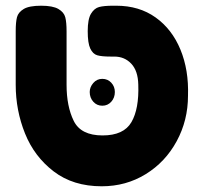

<svg xmlns="http://www.w3.org/2000/svg" viewBox="-20 -640 713 672"><path d="M35 0ZM35 -343V-531Q35 -563 39.5 -580Q44 -597 63 -608.5Q82 -620 124 -620Q165 -620 184.5 -608.5Q204 -597 208.5 -579.5Q213 -562 213 -530V-343Q213 -268 238 -217Q263 -166 339 -166Q413 -166 440 -212.5Q467 -259 464 -344Q463 -392 439.5 -417Q416 -442 380 -442H367Q336 -442 320.5 -446.5Q305 -451 296 -470Q287 -489 287 -531Q287 -573 298.5 -592Q310 -611 327 -615.5Q344 -620 376 -620H387Q467 -620 524.5 -579Q582 -538 611.5 -466.5Q641 -395 638 -305Q638 -219 598.5 -146Q559 -73 490 -30.5Q421 12 336 12Q236 12 168 -40Q100 -92 67.5 -173Q35 -254 35 -343ZM382 -318Q382 -298 369.5 -284Q357 -270 338 -270Q319 -270 306.5 -284Q294 -298 294 -318Q294 -335 306.5 -349.5Q319 -364 338 -364Q357 -364 369.5 -350.5Q382 -337 382 -318Z"/></svg>

Font: Fredoka One
Style: Regular
Weight: 400
Designer: Milena B. Brandão, Ben Nathan
Version: Version 2.000; ttfautohint (v1.5.33-1714) -l 8 -r 50 -G 200 